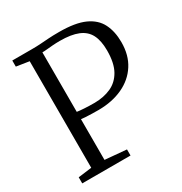

<svg xmlns="http://www.w3.org/2000/svg" viewBox="-174 -879 957 1009"><g transform="rotate(-30 304.5 -375.0)"><path d="M116.5 -47.5V-694L39 -706V-743H157.5Q190 -743 213.2 -744.8Q236.5 -746.5 262 -748.2Q287.5 -750 327 -750Q424.5 -750 480.5 -724.8Q536.5 -699.5 560.2 -652.2Q584 -605 584 -540Q584 -461.5 548.2 -406Q512.5 -350.5 449 -321Q385.5 -291.5 303 -291Q286 -291 263.2 -291.5Q240.5 -292 222 -293.2Q203.5 -294.5 197.5 -295.5V-48.5L327.5 -37V0H34.5V-37ZM197.5 -340Q213 -337.5 241.2 -335.8Q269.5 -334 303.5 -334Q359 -334.5 402.8 -354.2Q446.5 -374 471.8 -419Q497 -464 497 -540Q497 -599.5 478 -636.2Q459 -673 417 -690.2Q375 -707.5 306.5 -707.5Q284.5 -707.5 264.5 -706Q244.5 -704.5 227.8 -702.8Q211 -701 197.5 -701Z"/></g></svg>

Font: Merriweather 48pt Light
Style: Regular
Weight: 300
Version: Version 2.100